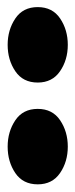

<svg xmlns="http://www.w3.org/2000/svg" viewBox="136 -926 201 514"><g transform="rotate(-90 237.0 -669.5)"><path d="M101 -589Q60.5 -589 30.2 -609.8Q0 -630.5 0 -669.5Q0 -709 30.2 -729.5Q60.5 -750 101 -750Q141 -750 171.5 -729.5Q202 -709 202 -669.5Q202 -630 171.5 -609.5Q141 -589 101 -589ZM373.5 -589Q333 -589 302.8 -609.8Q272.5 -630.5 272.5 -669.5Q272.5 -709 302.8 -729.5Q333 -750 373.5 -750Q413.5 -750 444 -729.5Q474.5 -709 474.5 -669.5Q474.5 -630 444 -609.5Q413.5 -589 373.5 -589Z"/></g></svg>

Font: Epilogue Black
Style: Regular
Weight: 900
Designer: Tyler Finck
Foundry: Etcetera Type Co
Version: Version 2.111; ttfautohint (v1.8.3)